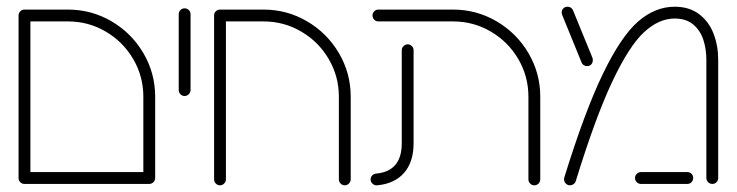

<svg xmlns="http://www.w3.org/2000/svg" viewBox="-20 -547 2191 571"><path d="M35.2 -501.1H70.4V-17.8H35.2ZM441.5 -17.8H406.3V-259.3Q406.3 -320 376.1 -371.5Q345.9 -423 294.4 -453.1Q243 -483.3 182.2 -483.3H52.6Q45.2 -483.3 40.2 -488.5Q35.2 -493.7 35.2 -501.1Q35.2 -508.5 40.4 -513.5Q45.6 -518.5 52.6 -518.5H182.2Q252.2 -518.5 311.9 -483.5Q371.5 -448.5 406.5 -388.9Q441.5 -329.3 441.5 -259.3ZM35.2 -17.8Q35.2 -25.2 40.4 -30.2Q45.6 -35.2 52.6 -35.2H423.7Q431.1 -35.2 436.3 -30Q441.5 -24.8 441.5 -17.8Q441.5 -10.4 436.3 -5.2Q431.1 0 423.7 0H52.6Q45.2 0 40.2 -5.2Q35.2 -10.4 35.2 -17.8Z M511.5 -279.3V-504.8Q511.5 -512.2 516.7 -517.2Q521.9 -522.2 528.9 -522.2Q536.3 -522.2 541.5 -517Q546.7 -511.9 546.7 -504.8V-279.3Q546.7 -272.2 541.5 -266.9Q536.3 -261.5 528.9 -261.5Q521.9 -261.5 516.7 -266.7Q511.5 -271.9 511.5 -279.3Z M616.7 -13.7V-501.1H651.9V-13.7Q651.9 -6.7 646.7 -1.3Q641.5 4.1 634.1 4.1Q627 4.1 621.9 -1.1Q616.7 -6.3 616.7 -13.7ZM1005.2 4.1Q998.1 4.1 993 -1.1Q987.8 -6.3 987.8 -13.7V-259.3Q987.8 -320 957.6 -371.5Q927.4 -423 875.9 -453.1Q824.4 -483.3 763.7 -483.3H634.1Q626.7 -483.3 621.7 -488.5Q616.7 -493.7 616.7 -501.1Q616.7 -508.5 621.9 -513.5Q627 -518.5 634.1 -518.5H763.7Q833.7 -518.5 893.3 -483.5Q953 -448.5 988 -388.9Q1023 -329.3 1023 -259.3V-13.7Q1023 -6.7 1017.8 -1.3Q1012.6 4.1 1005.2 4.1Z M1082.2 -13.3Q1082.2 -20.4 1086.9 -25.2Q1091.5 -30 1098.1 -30.7Q1174.8 -37.4 1174.8 -120.7V-397.4Q1174.8 -404.8 1180.2 -410Q1185.6 -415.2 1192.6 -415.2Q1199.6 -415.2 1204.8 -410Q1210 -404.8 1210 -397.4V-120.7Q1210 -65.6 1181.9 -33.1Q1153.7 -0.7 1101.9 4.1Q1094.1 4.8 1088.1 -0.4Q1082.2 -5.6 1082.2 -13.3ZM1568.9 4.1Q1561.9 4.1 1556.7 -1.1Q1551.5 -6.3 1551.5 -13.7V-259.3Q1551.5 -320 1521.3 -371.5Q1491.1 -423 1439.6 -453.1Q1388.1 -483.3 1327.4 -483.3H1105.2Q1097.8 -483.3 1092.8 -488.5Q1087.8 -493.7 1087.8 -501.1Q1087.8 -508.5 1093 -513.5Q1098.1 -518.5 1105.2 -518.5H1327.4Q1397.4 -518.5 1457 -483.5Q1516.7 -448.5 1551.7 -388.9Q1586.7 -329.3 1586.7 -259.3V-13.7Q1586.7 -6.3 1581.5 -1.1Q1576.3 4.1 1568.9 4.1Z M1657.4 -13.7Q1657.4 -17 1658.1 -18.9Q1719.6 -217.4 1773.5 -328.5Q1827.4 -439.6 1878 -483.3Q1928.5 -527 1986.3 -527Q2030.7 -527 2059.8 -504.4Q2088.9 -481.9 2102.4 -446.1Q2115.9 -410.4 2115.9 -369.3V-17.8Q2115.9 -10.4 2110.9 -5.2Q2105.9 0 2098.5 0Q2091.1 0 2085.9 -5.2Q2080.7 -10.4 2080.7 -17.8V-369.3Q2080.7 -400.4 2071.9 -428.1Q2063 -455.9 2041.9 -473.9Q2020.7 -491.9 1986.3 -491.9Q1939.3 -491.9 1895.2 -451.1Q1851.1 -410.4 1800.9 -304.3Q1750.7 -198.1 1692.2 -8.1Q1690.4 -2.6 1685.6 0.7Q1680.7 4.1 1675.2 4.1Q1667.8 4.1 1662.6 -1.3Q1657.4 -6.7 1657.4 -13.7ZM1868.5 -17.8Q1868.5 -24.8 1873.7 -30Q1878.9 -35.2 1886.3 -35.2H2024.1Q2031.5 -35.2 2036.5 -30.2Q2041.5 -25.2 2041.5 -17.8Q2041.5 -10.4 2036.5 -5.2Q2031.5 0 2024.1 0H1886.3Q1878.9 0 1873.7 -5.2Q1868.5 -10.4 1868.5 -17.8ZM1709.6 -361.1 1651.9 -502.6Q1650.4 -505.6 1650.4 -510Q1650.4 -516.7 1655.2 -521.9Q1660 -527 1667.8 -527Q1673.3 -527 1677.6 -524.3Q1681.9 -521.5 1684.1 -516.3L1741.9 -375.2Q1743 -371.9 1743 -368.1Q1743 -360.7 1738.5 -355.6Q1734.1 -350.4 1725.6 -350.4Q1720.4 -350.4 1715.9 -353.3Q1711.5 -356.3 1709.6 -361.1Z"/></svg>

Font: 26F Galaxy Hebrew Light
Style: Regular
Weight: 300
Designer: C₂₉H₂₅N₃O₅
Version: Version 1.000